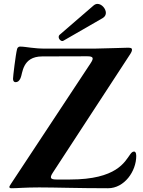

<svg xmlns="http://www.w3.org/2000/svg" viewBox="-20 -982 751 1006"><path d="M41.5 4.3C72.1 4.3 109.4 0 185.7 0C269.9 0 387.8 4.3 546.2 4.3C631.4 4.3 693.9 -84.2 693.9 -165.1C693.9 -185 686.8 -187.9 682.5 -187.9C674.4 -187.9 668.7 -182.2 661.9 -172.9C634.2 -134.9 591.3 -41.5 347.3 -41.5H275.6C243.6 -41.5 239.3 -50.4 256.7 -77.1C392.4 -285.2 524.5 -487.9 663 -699.6C669.7 -710.2 671.5 -716.6 671.5 -721.2C671.5 -731.9 662.6 -731.9 646 -731.9C615.8 -731.9 569.6 -728.7 475.5 -727.3H223.4C153.8 -726.6 119 -737.6 85.6 -737.9C73.5 -737.9 70 -728 69.2 -723.7C62.1 -696.7 47.9 -578.1 48.3 -570C47.9 -559.7 51.8 -551.5 61.8 -551.5C71.7 -551.5 79.9 -556.1 87.4 -572.1C99.1 -595.2 94.8 -686.1 201 -686.4L436.8 -687.1C468.8 -687.1 473 -678.3 455.3 -651.6C314.3 -438.2 180 -235.1 38.7 -20.6C32.3 -10.3 29.1 -5.7 29.1 -2.5C29.1 3.9 35.2 4.3 41.5 4.3ZM287.6 -787.6C287.6 -777.7 296.9 -767 306.8 -767C308.9 -767 311.1 -767.8 313.2 -769.2L517.8 -887.1C529.5 -893.8 534.4 -903.8 534.8 -914.1C534.8 -936.8 512.8 -961.6 490.8 -961.6C483.7 -961.6 477.3 -958.8 470.9 -953.8L293.3 -800.4C289.1 -796.9 287.3 -792.3 287.6 -787.6Z"/></svg>

Font: Margiela Serif Semibold
Style: Regular
Weight: 600
Designer: Andreas Faust, Stefan Endress
Version: Version 1.002;FEAKit 1.0